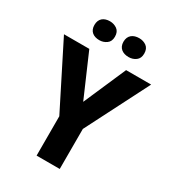

<svg xmlns="http://www.w3.org/2000/svg" viewBox="-217 -1037 1039 1154"><g transform="rotate(30 302.5 -460.0)"><path d="M175.8 -713.9H0L222.2 -272.9V0H382.8V-277.8L605 -713.9H431.2L303.2 -419.9ZM130.4 -854C130.4 -809.6 160.6 -789.1 201.2 -789.1C219.7 -789.1 236.3 -794.4 251 -805.2C265.6 -815.4 272.9 -832 272.9 -854C272.9 -877 265.6 -893.6 251 -904.3C236.3 -914.6 219.7 -919.9 201.2 -919.9C160.6 -919.9 130.4 -899.4 130.4 -854ZM332 -854C332 -809.6 363.8 -789.1 404.3 -789.1C423.3 -789.1 440.4 -794.4 454.6 -805.2C468.8 -815.4 476.1 -832 476.1 -854C476.1 -877 468.8 -893.6 454.6 -904.3C440.4 -914.6 423.3 -919.9 404.3 -919.9C363.8 -919.9 332 -899.4 332 -854Z"/></g></svg>

Font: Avrile Sans
Style: Bold
Weight: 700
Designer: Monotype Design Team, Google (font), Stefan Peev (BGR Cyrillic), Cristiano Sobral (main changes)
Foundry: The Avrile Sans Project Authors
Version: Version 3.110